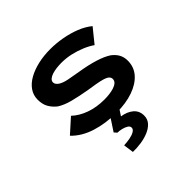

<svg xmlns="http://www.w3.org/2000/svg" viewBox="-195 -722 1149 1149"><g transform="rotate(-45 380.0 -147.5)"><path d="M398 10Q304 10 227 -14.5Q150 -39 101 -90L190 -170Q226 -136 280 -116.5Q334 -97 401 -97Q421 -97 442.5 -99.5Q464 -102 482.5 -108Q501 -114 512 -124Q523 -134 523 -149Q523 -173 486 -185Q463 -192 431.5 -197.5Q400 -203 366 -208Q304 -219 255.5 -231.5Q207 -244 173 -266Q147 -287 132 -313.5Q117 -340 117 -379Q117 -417 138 -447Q159 -477 196 -497.5Q233 -518 281 -529Q329 -540 384 -540Q433 -540 484 -531Q535 -522 581 -504Q627 -486 661 -458L589 -369Q564 -387 528.5 -402Q493 -417 453.5 -426Q414 -435 374 -435Q353 -435 332.5 -432.5Q312 -430 294.5 -424.5Q277 -419 266 -409.5Q255 -400 255 -387Q255 -378 261 -370Q267 -362 276 -356Q296 -343 331.5 -336Q367 -329 410 -322Q479 -311 530.5 -295Q582 -279 614 -258Q639 -239 651.5 -216Q664 -193 664 -163Q664 -109 630 -70.5Q596 -32 536 -11Q476 10 398 10ZM299 245 290 180Q315 179 339.5 174.5Q364 170 380.5 160.5Q397 151 397 137Q397 124 383 115.5Q369 107 350 102.5Q331 98 315 98L300 81L369 -24H444L399 44Q445 51 473 75Q501 99 501 139Q501 169 482 190Q463 211 432.5 223.5Q402 236 367 241Q332 246 299 245Z"/></g></svg>

Font: Lexend Tera SemiBold
Style: Regular
Weight: 600
Version: Version 1.007